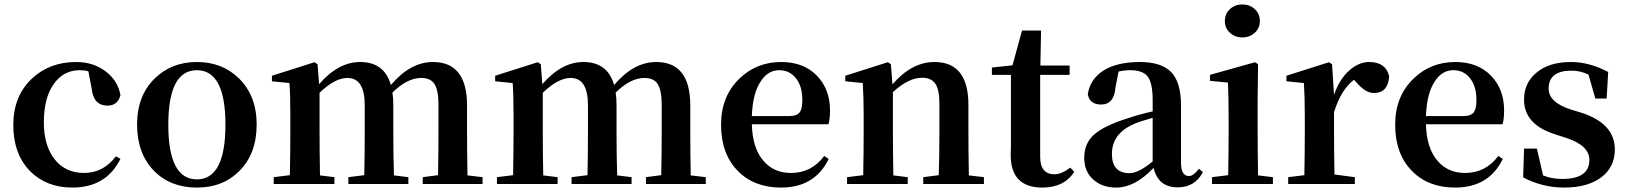

<svg xmlns="http://www.w3.org/2000/svg" viewBox="-20 -831 7349 867"><path d="M379 -509Q363 -514 340 -514Q267 -514 223 -452Q178 -389 178 -279Q178 -172 228 -110Q277 -50 359 -50Q447 -50 503 -125L524 -114Q460 16 306 16Q190 16 116 -58Q40 -136 40 -266Q40 -397 124 -476Q204 -551 324 -551Q402 -551 458 -508Q513 -466 524 -401Q511 -354 466 -354Q402 -354 394 -431Z M676 -59Q599 -137 599 -269Q599 -399 679 -477Q755 -551 869 -551Q983 -551 1058 -478Q1139 -399 1139 -269Q1139 -137 1061 -59Q987 16 869 16Q750 16 676 -59ZM998 -268Q998 -514 869 -514Q740 -514 740 -268Q740 -21 869 -21Q998 -21 998 -268Z M2159 -31V0H1889V-31L1958 -40Q1960 -154 1960 -235V-357Q1960 -425 1941 -453Q1923 -479 1882 -479Q1819 -479 1752 -413Q1756 -390 1756 -357V-235Q1756 -125 1759 -39L1824 -31V0H1553V-31L1625 -40Q1627 -154 1627 -235V-356Q1627 -479 1549 -479Q1492 -479 1423 -412V-235Q1423 -153 1425 -39L1490 -31V0H1216V-31L1289 -40Q1291 -154 1291 -235V-307Q1291 -409 1287 -456L1208 -464V-489L1400 -550L1414 -541L1421 -451Q1508 -551 1606 -551Q1716 -551 1745 -447Q1833 -551 1935 -551Q2089 -551 2089 -355V-235Q2089 -153 2091 -39Z M3167 -31V0H2897V-31L2966 -40Q2968 -154 2968 -235V-357Q2968 -425 2949 -453Q2931 -479 2890 -479Q2827 -479 2760 -413Q2764 -390 2764 -357V-235Q2764 -125 2767 -39L2832 -31V0H2561V-31L2633 -40Q2635 -154 2635 -235V-356Q2635 -479 2557 -479Q2500 -479 2431 -412V-235Q2431 -153 2433 -39L2498 -31V0H2224V-31L2297 -40Q2299 -154 2299 -235V-307Q2299 -409 2295 -456L2216 -464V-489L2408 -550L2422 -541L2429 -451Q2516 -551 2614 -551Q2724 -551 2753 -447Q2841 -551 2943 -551Q3097 -551 3097 -355V-235Q3097 -153 3099 -39Z M3546 -307Q3579 -307 3592 -325Q3603 -341 3603 -381Q3603 -441 3574 -478Q3545 -514 3499 -514Q3448 -514 3416 -465Q3379 -411 3375 -307ZM3375 -270Q3378 -160 3429 -103Q3475 -50 3552 -50Q3645 -50 3702 -127L3722 -113Q3659 16 3507 16Q3386 16 3313 -58Q3236 -135 3236 -268Q3236 -397 3320 -477Q3397 -551 3508 -551Q3609 -551 3669 -489Q3728 -428 3728 -332Q3728 -294 3721 -270Z M4423 -31V0H4149V-31L4219 -40Q4222 -124 4222 -235V-363Q4222 -427 4203 -454Q4184 -480 4143 -480Q4083 -480 4012 -415V-235Q4012 -153 4014 -39L4079 -31V0H3805V-31L3878 -40Q3880 -154 3880 -235V-307Q3880 -392 3876 -456L3797 -464V-489L3989 -550L4003 -541L4010 -450Q4097 -551 4200 -551Q4353 -551 4353 -357V-235Q4353 -153 4355 -39Z M4831 -55Q4785 16 4687 16Q4544 16 4544 -131L4545 -178V-493H4459V-526L4552 -536L4595 -693H4681L4678 -535H4810V-493H4677V-123Q4677 -44 4742 -44Q4773 -44 4813 -74Z M5185 -299Q5123 -281 5110 -275Q5001 -232 5001 -136Q5001 -49 5081 -49Q5121 -49 5185 -102ZM5412 -54Q5376 15 5298 15Q5210 15 5189 -73Q5105 16 5021 16Q4957 16 4917 -20Q4876 -56 4876 -118Q4876 -182 4918 -221Q4963 -263 5076 -298Q5123 -314 5185 -328V-379Q5185 -457 5162 -486Q5140 -514 5083 -514Q5058 -514 5031 -508L5017 -436Q5011 -359 4952 -359Q4901 -359 4892 -405Q4902 -473 4962 -512Q5024 -551 5127 -551Q5225 -551 5269 -505Q5313 -459 5313 -354V-96Q5313 -36 5349 -36Q5369 -36 5394 -69Z M5534 -683Q5511 -704 5511 -736Q5511 -769 5534 -790Q5557 -811 5590 -811Q5623 -811 5646 -790Q5669 -769 5669 -736Q5669 -704 5646 -683Q5623 -662 5590 -662Q5557 -662 5534 -683ZM5728 -31V0H5453V-31L5526 -40Q5528 -154 5528 -235V-306Q5528 -383 5525 -458L5444 -466V-493L5647 -550L5661 -541L5659 -385V-235Q5659 -153 5661 -39Z M6004 -402Q6027 -472 6073 -513Q6116 -551 6163 -551Q6237 -551 6253 -487Q6248 -411 6184 -411Q6146 -411 6105 -459L6094 -471Q6034 -424 6004 -324V-235Q6004 -157 6006 -43L6098 -31V0H5797V-31L5870 -40Q5872 -154 5872 -235V-307Q5872 -392 5868 -456L5789 -464V-489L5981 -550L5995 -541Z M6590 -307Q6623 -307 6636 -325Q6647 -341 6647 -381Q6647 -441 6618 -478Q6589 -514 6543 -514Q6492 -514 6460 -465Q6423 -411 6419 -307ZM6419 -270Q6422 -160 6473 -103Q6519 -50 6596 -50Q6689 -50 6746 -127L6766 -113Q6703 16 6551 16Q6430 16 6357 -58Q6280 -135 6280 -268Q6280 -397 6364 -477Q6441 -551 6552 -551Q6653 -551 6713 -489Q6772 -428 6772 -332Q6772 -294 6765 -270Z M7124 -321Q7272 -272 7272 -156Q7272 -78 7213 -32Q7151 16 7043 16Q6945 16 6858 -30L6862 -160H6920L6948 -39Q6986 -23 7035 -23Q7157 -23 7157 -109Q7157 -173 7056 -207L7001 -225Q6862 -269 6862 -381Q6862 -456 6917 -502Q6974 -551 7074 -551Q7157 -551 7242 -506L7235 -386H7184L7153 -494Q7117 -512 7077 -512Q6973 -512 6973 -431Q6973 -369 7072 -337Z"/></svg>

Font: Source Han Serif JP
Style: Bold
Weight: 700
Designer: Ryoko NISHIZUKA  (kana & ideographs); Frank Grießhammer (Latin, Greek & Cyrillic); Wenlong ZHANG  (bopomofo); Sandoll Co
Foundry: Adobe Systems Incorporated
Version: Version 1.000;PS 1;hotconv 16.6.53;makeotf.lib2.5.65590